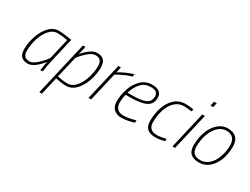

<svg xmlns="http://www.w3.org/2000/svg" viewBox="-72 -1360 2934 2253"><g transform="rotate(30 1394.5 -234.0)"><path d="M95 -118Q95 -206 125.5 -297.5Q156 -389 212.5 -449Q269 -509 345 -509Q374 -509 425.5 -503Q477 -497 520 -489L444 -163Q429 -99 415 -1L382 1Q397 -98 404 -126Q368 -75 315 -33Q262 9 215 9Q95 9 95 -118ZM414 -182 479 -462Q402 -477 345 -477Q279 -477 230.5 -420.5Q182 -364 157 -280Q132 -196 132 -118Q132 -71 153 -47.5Q174 -24 222 -24Q261 -24 316 -73Q371 -122 414 -182Z M671 -500H705L679 -386Q714 -433 765 -471Q816 -509 863 -509Q925 -509 954 -476.5Q983 -444 983 -377Q983 -293 953 -202.5Q923 -112 866.5 -51.5Q810 9 735 9Q701 9 661.5 3.5Q622 -2 592 -8L537 230H502ZM946 -377Q946 -428 924.5 -452Q903 -476 856 -476Q815 -476 760.5 -430Q706 -384 666 -328L599 -39Q625 -33 663.5 -28Q702 -23 735 -23Q800 -23 848 -80.5Q896 -138 921 -221Q946 -304 946 -377Z M1152 -500H1186L1169 -424Q1207 -448 1262 -473Q1317 -498 1366 -510L1358 -475Q1321 -467 1264.5 -441.5Q1208 -416 1161 -389L1071 0H1035Z M1342 -131Q1342 -220 1372 -307.5Q1402 -395 1462.5 -452Q1523 -509 1609 -509Q1670 -509 1704.5 -483.5Q1739 -458 1739 -406Q1739 -321 1670 -285.5Q1601 -250 1457 -250H1394Q1387 -223 1383 -192Q1379 -161 1379 -138Q1379 -84 1408.5 -54.5Q1438 -25 1490 -25Q1528 -25 1574 -34Q1620 -43 1654 -54V-21Q1621 -10 1573 -0.5Q1525 9 1482 9Q1418 9 1380 -27.5Q1342 -64 1342 -131ZM1466 -282Q1589 -282 1646 -308.5Q1703 -335 1703 -405Q1703 -443 1679 -460Q1655 -477 1608 -477Q1529 -477 1479.5 -425.5Q1430 -374 1401 -282Z M1796 -129Q1796 -228 1825.5 -315Q1855 -402 1914.5 -455.5Q1974 -509 2060 -509Q2112 -509 2169 -498L2160 -467Q2098 -477 2060 -477Q1985 -477 1934 -428.5Q1883 -380 1858 -301Q1833 -222 1833 -132Q1833 -78 1861.5 -50.5Q1890 -23 1954 -23Q1988 -23 2069 -42V-10Q2043 -3 2008.5 3Q1974 9 1946 9Q1868 9 1832 -26Q1796 -61 1796 -129Z M2334 -698H2370L2356 -638H2320ZM2289 -500H2324L2208 0H2173Z M2381 -139Q2381 -241 2414 -326Q2447 -411 2504 -460Q2561 -509 2631 -509Q2709 -509 2749 -469Q2789 -429 2789 -352Q2789 -251 2757 -168.5Q2725 -86 2667 -38.5Q2609 9 2534 9Q2457 9 2419 -27Q2381 -63 2381 -139ZM2753 -352Q2753 -409 2722.5 -443Q2692 -477 2631 -477Q2569 -477 2520.5 -430.5Q2472 -384 2444.5 -306.5Q2417 -229 2417 -139Q2417 -23 2534 -23Q2598 -23 2648 -67Q2698 -111 2725.5 -186.5Q2753 -262 2753 -352Z"/></g></svg>

Font: Cairo ExtraLight
Style: Italic
Weight: 275
Italic angle: -13°
Designer: Mohamed Gaber, Accademia di Belle Arti di Urbino and others
Foundry: Kief Type Foundry, Accademia di Belle Arti di Urbino and others
Version: Version 3.011